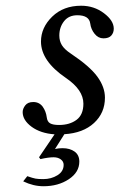

<svg xmlns="http://www.w3.org/2000/svg" viewBox="-20 -459 417 670"><path d="M167 89.8Q148.9 89.8 121.1 96.2L116.2 89.8L170.4 9.8Q121.6 6.3 90.3 -16.6Q59.1 -39.6 59.1 -67.9Q59.1 -79.6 68.1 -91.3Q77.1 -103 96.2 -103Q116.7 -103 128.9 -86.9Q140.6 -70.3 143.1 -49.8Q145 -34.2 155 -28.6Q165 -22.9 186 -22.9Q223.1 -22.9 247.1 -40.8Q271 -58.6 271 -97.2Q271 -145.5 210 -187Q123 -246.1 123 -314Q123 -362.8 162.1 -400.9Q201.2 -439 263.2 -439Q308.1 -439 342.5 -413.1Q377 -387.2 377 -358.9Q377 -344.7 368.4 -335Q359.9 -325.2 340.8 -325.2Q322.8 -325.2 310.1 -341.1Q297.4 -356.9 294.9 -377Q291 -405.8 250 -405.8Q219.7 -405.8 203.4 -384.8Q187 -363.8 187 -335Q187 -315.9 196 -301.3Q205.1 -286.6 227.1 -272Q293 -228 319.6 -191.7Q346.2 -155.3 346.2 -118.2Q346.2 -64.9 308.1 -29.8Q270 5.4 204.6 9.3L171.9 61Q183.6 58.1 198.2 58.1Q224.1 58.1 240.5 70.1Q256.8 82 256.8 105Q256.8 142.1 220 166.5Q183.1 190.9 131.8 190.9Q96.2 190.9 61 173.8L75.2 155.8Q94.7 162.6 104.2 164.3Q113.8 166 130.9 166Q158.7 166 180.4 152.6Q202.1 139.2 202.1 116.2Q202.1 104.5 192.1 97.2Q182.1 89.8 167 89.8Z"/></svg>

Font: Linux Libertine G
Style: Italic
Weight: 400
Italic angle: -12°
Designer: Philipp H. Poll
Foundry: Philipp H. Poll
Version: Version 5.1.3